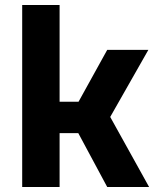

<svg xmlns="http://www.w3.org/2000/svg" viewBox="-20 -750 640 770"><path d="M219 0V-216H294L410 0H578L422 -281L575 -550H410L295 -342H219V-730H69V0Z"/></svg>

Font: Tekne LDO ExtraBold
Style: Regular
Weight: 800
Monospace: yes
Designer: Alessio Laiso, Mario Rullo, Paolo Rosset
Foundry: Alessio Laiso
Version: Version 1.000;hotconv 1.0.109;makeotfexe 2.5.65596